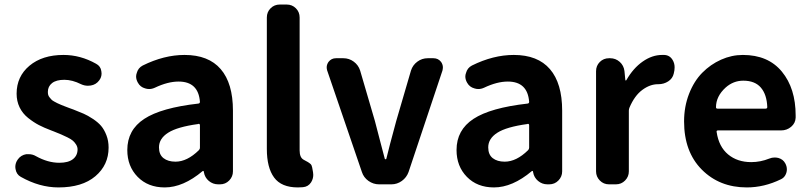

<svg xmlns="http://www.w3.org/2000/svg" viewBox="-20 -818 3592 852"><path d="M239.3 13.7Q155.3 13.7 72.3 -33.2Q52.7 -43.9 48.8 -68.4Q47.9 -73.2 47.9 -77.1Q47.9 -95.7 59.6 -111.3Q73.2 -129.9 96.7 -133.8Q102.5 -133.8 107.4 -133.8Q125 -133.8 139.6 -125Q192.4 -95.7 243.2 -95.7Q283.2 -95.7 303.7 -111.8Q324.2 -127.9 324.2 -155.3Q324.2 -166 317.9 -176.3Q311.5 -186.5 303.7 -193.4Q295.9 -200.2 279.3 -208.5Q262.7 -216.8 252 -221.2Q241.2 -225.6 219.7 -234.4Q210.9 -237.3 207 -239.3Q175.8 -251 152.3 -263.2Q128.9 -275.4 104.5 -294.9Q80.1 -314.5 66.9 -341.8Q53.7 -369.1 53.7 -402.3Q53.7 -478.5 110.8 -526.4Q168 -574.2 261.7 -574.2Q336.9 -574.2 406.2 -535.2Q426.8 -524.4 429.7 -502Q430.7 -497.1 430.7 -492.2Q430.7 -474.6 419.9 -460.9Q406.2 -442.4 382.8 -438.5Q377 -437.5 370.1 -437.5Q354.5 -437.5 339.8 -444.3Q300.8 -463.9 265.6 -463.9Q229.5 -463.9 210.9 -449.2Q192.4 -434.6 192.4 -410.2Q192.4 -403.3 193.8 -397.5Q195.3 -391.6 199.7 -386.2Q204.1 -380.9 208 -376.5Q211.9 -372.1 220.2 -367.7Q228.5 -363.3 233.9 -360.4Q239.3 -357.4 250.5 -353Q261.7 -348.6 267.6 -346.2Q273.4 -343.8 286.6 -338.9Q299.8 -334 305.7 -332Q333 -321.3 351.1 -313.5Q369.1 -305.7 392.1 -290.5Q415 -275.4 428.7 -259.3Q442.4 -243.2 452.1 -218.3Q461.9 -193.4 461.9 -163.1Q461.9 -85.9 403.3 -36.1Q344.7 13.7 239.3 13.7Z M710.9 13.7Q636.7 13.7 590.8 -33.2Q544.9 -80.1 544.9 -152.3Q544.9 -241.2 620.1 -290.5Q695.3 -339.8 860.4 -358.4Q867.2 -359.4 867.2 -366.2Q860.4 -456.1 772.5 -456.1Q724.6 -456.1 667 -428.7Q654.3 -422.9 641.6 -422.9Q632.8 -422.9 624 -425.8Q602.5 -431.6 591.8 -451.2Q584 -464.8 584 -478.5Q584 -486.3 586.9 -494.1Q592.8 -516.6 613.3 -527.3Q708 -574.2 798.8 -574.2Q905.3 -574.2 959.5 -511.2Q1013.7 -448.2 1013.7 -327.1V-57.6Q1013.7 -34.2 997.1 -17.1Q980.5 0 956.1 0H948.2Q924.8 0 906.7 -15.1Q888.7 -30.3 884.8 -53.7L883.8 -58.6Q882.8 -59.6 881.3 -59.6Q879.9 -59.6 878.9 -58.6Q793 13.7 710.9 13.7ZM758.8 -100.6Q810.5 -100.6 862.3 -151.4Q867.2 -156.2 867.2 -163.1V-261.7Q867.2 -268.6 861.3 -268.6Q860.4 -268.6 859.4 -267.6Q766.6 -254.9 726.1 -229Q685.5 -203.1 685.5 -164.1Q685.5 -131.8 705.6 -116.2Q725.6 -100.6 758.8 -100.6Z M1301.8 13.7Q1228.5 13.7 1196.3 -30.3Q1164.1 -74.2 1164.1 -157.2V-740.2Q1164.1 -764.6 1180.7 -781.2Q1197.3 -797.9 1221.7 -797.9H1252Q1276.4 -797.9 1293 -781.2Q1309.6 -764.6 1309.6 -740.2V-150.4Q1309.6 -119.1 1327.1 -109.4Q1328.1 -108.4 1335.9 -104.5Q1343.8 -100.6 1346.7 -98.6Q1349.6 -96.7 1355 -92.8Q1360.4 -88.9 1362.3 -84.5Q1364.3 -80.1 1365.2 -75.2L1369.1 -53.7Q1370.1 -47.9 1370.1 -42Q1370.1 -24.4 1360.4 -8.8Q1347.7 10.7 1324.2 12.7Q1313.5 13.7 1301.8 13.7Z M1662.1 0Q1636.7 0 1615.2 -15.1Q1593.8 -30.3 1585.9 -54.7L1431.6 -505.9Q1429.7 -512.7 1429.7 -519.5Q1429.7 -531.2 1437.5 -543Q1450.2 -559.6 1470.7 -559.6H1503.9Q1529.3 -559.6 1549.8 -544.4Q1570.3 -529.3 1578.1 -504.9L1643.6 -281.2Q1651.4 -249 1668 -187.5Q1684.6 -126 1687.5 -113.3Q1688.5 -111.3 1690.9 -111.3Q1693.4 -111.3 1694.3 -113.3Q1706.1 -163.1 1738.3 -281.2L1803.7 -504.9Q1811.5 -529.3 1832 -544.4Q1852.5 -559.6 1877.9 -559.6H1903.3Q1924.8 -559.6 1937.5 -543Q1945.3 -531.2 1945.3 -519.5Q1945.3 -512.7 1943.4 -504.9L1793 -54.7Q1784.2 -30.3 1763.2 -15.1Q1742.2 0 1716.8 0Z M2171.9 13.7Q2097.7 13.7 2051.8 -33.2Q2005.9 -80.1 2005.9 -152.3Q2005.9 -241.2 2081.1 -290.5Q2156.2 -339.8 2321.3 -358.4Q2328.1 -359.4 2328.1 -366.2Q2321.3 -456.1 2233.4 -456.1Q2185.5 -456.1 2127.9 -428.7Q2115.2 -422.9 2102.5 -422.9Q2093.8 -422.9 2085 -425.8Q2063.5 -431.6 2052.7 -451.2Q2044.9 -464.8 2044.9 -478.5Q2044.9 -486.3 2047.9 -494.1Q2053.7 -516.6 2074.2 -527.3Q2168.9 -574.2 2259.8 -574.2Q2366.2 -574.2 2420.4 -511.2Q2474.6 -448.2 2474.6 -327.1V-57.6Q2474.6 -34.2 2458 -17.1Q2441.4 0 2417 0H2409.2Q2385.7 0 2367.7 -15.1Q2349.6 -30.3 2345.7 -53.7L2344.7 -58.6Q2343.8 -59.6 2342.3 -59.6Q2340.8 -59.6 2339.8 -58.6Q2253.9 13.7 2171.9 13.7ZM2219.7 -100.6Q2271.5 -100.6 2323.2 -151.4Q2328.1 -156.2 2328.1 -163.1V-261.7Q2328.1 -268.6 2322.3 -268.6Q2321.3 -268.6 2320.3 -267.6Q2227.5 -254.9 2187 -229Q2146.5 -203.1 2146.5 -164.1Q2146.5 -131.8 2166.5 -116.2Q2186.5 -100.6 2219.7 -100.6Z M2682.6 0Q2658.2 0 2641.6 -17.1Q2625 -34.2 2625 -57.6V-502Q2625 -526.4 2641.6 -543Q2658.2 -559.6 2682.6 -559.6H2687.5Q2711.9 -559.6 2730 -543.5Q2748 -527.3 2751 -502.9L2754.9 -462.9Q2754.9 -460.9 2756.8 -460.9Q2758.8 -460.9 2759.8 -462.9Q2790 -515.6 2832 -544.9Q2874 -574.2 2918 -574.2Q2922.9 -574.2 2927.7 -574.2Q2952.1 -573.2 2964.8 -551.8Q2973.6 -537.1 2973.6 -519.5Q2973.6 -512.7 2972.7 -505.9L2969.7 -491.2Q2964.8 -469.7 2945.3 -457Q2925.8 -444.3 2901.4 -444.3Q2900.4 -444.3 2899.4 -444.3Q2864.3 -444.3 2830.1 -418.9Q2795.9 -393.6 2773.4 -340.8Q2770.5 -334 2770.5 -327.1V-57.6Q2770.5 -34.2 2753.9 -17.1Q2737.3 0 2712.9 0Z M3293.9 13.7Q3172.9 13.7 3094.2 -65.4Q3015.6 -144.5 3015.6 -279.3Q3015.6 -344.7 3037.6 -401.4Q3059.6 -458 3096.2 -495.1Q3132.8 -532.2 3179.7 -553.2Q3226.6 -574.2 3276.4 -574.2Q3388.7 -574.2 3449.7 -500Q3510.7 -425.8 3510.7 -305.7Q3510.7 -300.8 3510.7 -295.9Q3509.8 -271.5 3490.7 -255.4Q3471.7 -239.3 3446.3 -239.3H3166Q3158.2 -239.3 3160.2 -231.4Q3169.9 -167 3210.9 -132.8Q3252 -98.6 3313.5 -98.6Q3354.5 -98.6 3393.6 -114.3Q3405.3 -119.1 3417 -119.1Q3425.8 -119.1 3433.6 -117.2Q3455.1 -111.3 3464.8 -92.8Q3471.7 -80.1 3471.7 -66.4Q3471.7 -52.7 3464.8 -40.5Q3458 -28.3 3445.3 -22.5Q3371.1 13.7 3293.9 13.7ZM3157.2 -341.8Q3157.2 -335.9 3164.1 -335.9H3377Q3384.8 -335.9 3384.8 -342.8Q3384.8 -342.8 3384.8 -342.8Q3382.8 -398.4 3356.4 -429.2Q3330.1 -460 3278.3 -460Q3234.4 -460 3200.2 -429.7Q3157.2 -390.6 3157.2 -341.8Z"/></svg>

Font: Gen Jyuu Gothic P Bold
Style: Bold
Weight: 700
Designer: [Source Han Sans]
Ryoko NISHIZUKA  (kana & ideographs); Paul D. Hunt (Latin, Greek & Cyrillic); Wenlong ZHANG  (bopomofo
Version: Version 1.002.20150607